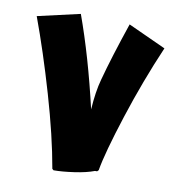

<svg xmlns="http://www.w3.org/2000/svg" viewBox="-77 -710 764 820"><g transform="rotate(10 304.5 -300.0)"><path d="M585 -556Q519 -403 465.5 -237.5Q412 -72 399 5L393 11H384Q350 24 298 31.5Q246 39 209 39L203 34Q179 -104 128 -279Q77 -454 24 -597L208 -639Q271 -465 322 -245Q327 -323 342 -377Q369 -478 421 -631Z"/></g></svg>

Font: Lalezar
Style: Bold
Weight: 700
Designer: Borna Izadpanah
Foundry: Borna Izadpanah
Version: Version 1.003;January 24, 2021;FontCreator 13.0.0.2683 64-bi